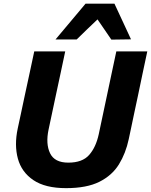

<svg xmlns="http://www.w3.org/2000/svg" viewBox="-20 -986 802 1020"><path d="M331 13.5Q220.5 13.5 157.5 -29Q94.5 -71.5 75 -143.2Q55.5 -215 74 -302.5Q80 -329.5 89.8 -376Q99.5 -422.5 110.5 -473.5Q125.5 -543 137.5 -598.5Q149.5 -654 162 -713H326.5Q314 -654 302.2 -598.5Q290.5 -543 275.5 -474L238 -297.5Q222 -221.5 246 -171.8Q270 -122 343 -122Q417.5 -122 453.5 -162.8Q489.5 -203.5 504.5 -272.5L547 -473Q561.5 -542 573.5 -598.2Q585.5 -654.5 598 -713H762.5Q750 -654.5 738.2 -598.8Q726.5 -543 712 -473.5Q702.5 -430 693.2 -385.5Q684 -341 676.2 -304.5Q668.5 -268 664 -247Q648 -171.5 611.8 -112.8Q575.5 -54 508 -20.2Q440.5 13.5 331 13.5ZM571.5 -775.5Q553.5 -802 535 -829Q516.5 -856 498 -883Q469.5 -856 442 -829.5Q414.5 -803 387.5 -776.5H275Q315.5 -824.5 354.8 -871.5Q394 -918.5 434.5 -966.5H588Q610 -919 632.2 -871.5Q654.5 -824 676 -777Z"/></svg>

Font: Commissioner
Style: Bold Italic
Weight: 700
Italic angle: -12°
Designer: Kostas Bartsokas
Foundry: Kostas Bartsokas
Version: Version 1.000; ttfautohint (v1.8.3)